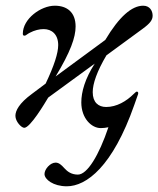

<svg xmlns="http://www.w3.org/2000/svg" viewBox="-20 -434 555 673"><path d="M482 -414C442 -414 398 -376 349 -294L175 -166C227 -252 245 -303 245 -341C245 -392 214 -414 172 -414C123 -414 60 -368 60 -316C60 -310 62 -309 67 -309C70 -309 76 -315 84 -319C101 -328 118 -332 133 -332C162 -332 184 -313 184 -276C184 -248 170 -204 140 -141L92 -105C47 -72 34 -46 34 -28C34 -8 55 14 65 14C86 14 137 -72 149 -92L312 -211C278 -158 265 -112 265 -75C265 -19 301 15 333 15C342 15 351 14 360 12C327 110 286 178 253 178C230 178 216 167 206 156C196 145 187 136 175 136C156 136 136 159 136 176C136 195 167 219 214 219C283 219 375 150 451 -67L464 -104C465 -108 465 -113 459 -113C458 -113 454 -110 449 -105C423 -79 389 -59 352 -59C325 -59 305 -75 305 -111C305 -141 320 -184 353 -240L480 -333C506 -352 515 -364 515 -379C515 -396 505 -414 482 -414Z"/></svg>

Font: EB Garamond
Style: Italic
Weight: 400
Italic angle: -17.2°
Designer: Georg Duffner and Octavio Pardo
Foundry: Georg Duffner
Version: Version 1.000;PS 001.000;hotconv 1.0.88;makeotf.lib2.5.64775